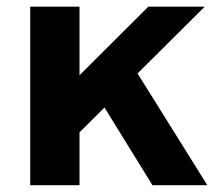

<svg xmlns="http://www.w3.org/2000/svg" viewBox="-20 -547 647 567"><path d="M69.3 0V-527.3H214.8V-324.7L418 -527.3H584.5L386.2 -330.1L592.3 0H430.2L288.6 -229.5L214.8 -156.2V0Z"/></svg>

Font: Schibsted Grotesk
Style: Bold
Weight: 700
Designer: Bakken & Baeck AS, Henrik Kongsvoll
Foundry: Schibsted ASA
Version: Version 1.100;gftools[0.9.25]